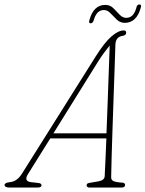

<svg xmlns="http://www.w3.org/2000/svg" viewBox="-62 -841 652 861"><path d="M63 -59.5Q43.5 -28 78 -24L109 -20.5Q125 -19 124 -10Q124 0 107 0H-19.5Q-41.5 0 -41.5 -12Q-41 -21.5 -18.5 -24Q-2.5 -25.5 10.8 -34.2Q24 -43 36 -61.5L366.5 -587Q407 -651.5 438.2 -678Q469.5 -704.5 492 -704.5Q504 -704.5 504 -694.5Q504 -682.5 487 -680Q457 -675.5 455.5 -641Q454 -597 452 -536Q450 -475 447.5 -406.5Q445 -338 442.8 -270.2Q440.5 -202.5 438.8 -144.2Q437 -86 436.5 -46.5Q436 -34.5 446.2 -29.2Q456.5 -24 485.5 -22Q499 -21.5 499 -11.5Q498 0 484 0H337.5Q334 0 330 -2.8Q326 -5.5 326.5 -10.5Q326.5 -18.5 337 -20.5L380.5 -28Q407 -33 407.5 -51.5Q409 -81.5 411 -125.2Q413 -169 415 -220.5H163.5ZM381 -570 177.5 -243H415.5Q418 -310.5 420.8 -382.8Q423.5 -455 425.8 -521.2Q428 -587.5 430 -637Q419.5 -624.5 406 -606.2Q392.5 -588 381 -570ZM498 -738.5Q477 -738.5 461.8 -753Q446.5 -767.5 433.2 -781.8Q420 -796 404 -796Q371 -796 358.5 -750.5Q354 -736.5 344.5 -736.5Q335 -736.5 338.5 -749.5Q357 -819 410 -819Q431.5 -819 446.2 -804.5Q461 -790 474.2 -775.5Q487.5 -761 504.5 -761Q537.5 -761 549.5 -806.5Q552 -821 563.5 -821Q573.5 -821 569.5 -807.5Q560 -772 541.5 -755.2Q523 -738.5 498 -738.5Z"/></svg>

Font: Fraunces 144pt S100 Thin
Style: Italic
Weight: 100
Italic angle: -16°
Version: Version 1.000; ttfautohint (v1.8.3)